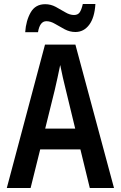

<svg xmlns="http://www.w3.org/2000/svg" viewBox="-20 -940 603 960"><path d="M14 0 205 -717H357L550 0H429L382 -193H181L133 0ZM254 -491 206 -297H356L309 -491Q302 -518 294.5 -551.5Q287 -585 281 -615Q275 -585 267.5 -551Q260 -517 254 -491ZM106 -779Q110 -837 133.5 -878Q157 -919 206 -919Q234 -919 259 -905.5Q284 -892 306.5 -878.5Q329 -865 350 -865Q370 -865 379 -879Q388 -893 394 -920H457Q453 -852 426 -816Q399 -780 357 -780Q329 -780 303.5 -793.5Q278 -807 255.5 -820.5Q233 -834 212 -834Q179 -834 170 -779Z"/></svg>

Font: Noto Sans Mono SemiCondensed SemiBold
Style: Regular
Weight: 600
Width: 4
Designer: Monotype Design Team
Foundry: Monotype Imaging Inc.
Version: Version 2.014; ttfautohint (v1.8.4.7-5d5b)